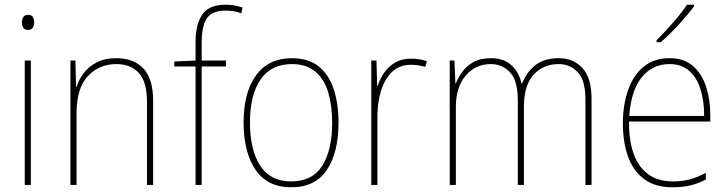

<svg xmlns="http://www.w3.org/2000/svg" viewBox="-20 -785 3090 815"><path d="M99 -722Q115 -722 120 -712Q125 -702 125 -690Q125 -677 119.5 -667.5Q114 -658 98 -658Q84 -658 78.5 -667.5Q73 -677 73 -690Q73 -702 78.5 -712Q84 -722 99 -722ZM111 -528V0H85V-528Z M474 -538Q548 -538 589 -494Q630 -450 630 -357V0H604V-352Q604 -437 569.5 -475Q535 -513 474 -513Q401 -513 353 -462Q305 -411 305 -305V0H279V-528H300L303 -416H305Q314 -446 335 -474Q356 -502 390 -520Q424 -538 474 -538Z M939 -503H836V0H810V-503H720V-524L810 -528V-604Q810 -683 839 -724Q868 -765 937 -765Q959 -765 977 -761.5Q995 -758 1010 -753L1004 -728Q989 -735 971 -737.5Q953 -740 937 -740Q881 -740 858.5 -708Q836 -676 836 -601V-528H939Z M1417 -264Q1417 -139 1368 -64.5Q1319 10 1216 10Q1115 10 1064.5 -64.5Q1014 -139 1014 -265Q1014 -393 1067 -465.5Q1120 -538 1219 -538Q1290 -538 1333.5 -502.5Q1377 -467 1397 -405Q1417 -343 1417 -264ZM1041 -265Q1041 -150 1084 -82.5Q1127 -15 1216 -15Q1306 -15 1348 -81.5Q1390 -148 1390 -264Q1390 -336 1373.5 -392Q1357 -448 1319 -480.5Q1281 -513 1219 -513Q1131 -513 1086 -447.5Q1041 -382 1041 -265Z M1724 -536Q1762 -536 1792 -525L1785 -501Q1771 -505 1756.5 -507.5Q1742 -510 1724 -510Q1676 -510 1644.5 -480Q1613 -450 1597.5 -400Q1582 -350 1582 -290V0H1556V-528H1578L1581 -420H1583Q1592 -449 1610 -475.5Q1628 -502 1656.5 -519Q1685 -536 1724 -536Z M2352 -538Q2414 -538 2452.5 -496Q2491 -454 2491 -366V0H2465V-364Q2465 -444 2432.5 -478.5Q2400 -513 2352 -513Q2286 -513 2245 -468Q2204 -423 2204 -331V0H2178V-358Q2178 -443 2145 -478Q2112 -513 2064 -513Q1999 -513 1957 -464.5Q1915 -416 1915 -329V0H1889V-528H1909L1913 -431H1915Q1924 -454 1941.5 -479Q1959 -504 1988.5 -521Q2018 -538 2064 -538Q2118 -538 2150.5 -508.5Q2183 -479 2194 -430H2196Q2214 -477 2251.5 -507.5Q2289 -538 2352 -538Z M2822 -538Q2884 -538 2922 -504.5Q2960 -471 2977.5 -416Q2995 -361 2995 -295V-269H2650Q2649 -146 2696.5 -80.5Q2744 -15 2835 -15Q2875 -15 2906 -23Q2937 -31 2976 -51V-23Q2944 -6 2910.5 2Q2877 10 2835 10Q2761 10 2714.5 -24.5Q2668 -59 2646 -120Q2624 -181 2624 -261Q2624 -338 2645.5 -401Q2667 -464 2711 -501Q2755 -538 2822 -538ZM2822 -513Q2750 -513 2704.5 -457.5Q2659 -402 2651 -293H2969Q2969 -356 2953.5 -406Q2938 -456 2905.5 -484.5Q2873 -513 2822 -513ZM2926 -758Q2900 -723 2860.5 -680Q2821 -637 2785 -606H2767V-614Q2801 -648 2837 -689Q2873 -730 2896 -765H2926Z"/></svg>

Font: Noto Sans Lao Looped SemiCondensed Thin
Style: Regular
Weight: 100
Width: 4
Designer: Mark Frömberg, Ben Mitchell
Foundry: The Fontpad Ltd
Version: Version 1.002; ttfautohint (v1.8.4.7-5d5b)